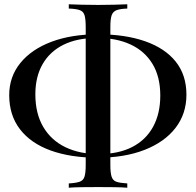

<svg xmlns="http://www.w3.org/2000/svg" viewBox="-20 -802 914 896"><path d="M437 -642Q564 -642 657 -609.5Q750 -577 800 -514.5Q850 -452 850 -360Q850 -271 799 -205Q748 -139 654.5 -102.5Q561 -66 436 -66Q310 -66 217 -99.5Q124 -133 73.5 -198.5Q23 -264 23 -358Q23 -444 75 -508Q127 -572 220 -607Q313 -642 437 -642ZM433 -625Q341 -625 277 -593.5Q213 -562 179 -503Q145 -444 145 -362Q145 -272 182 -209.5Q219 -147 285.5 -115Q352 -83 440 -83Q533 -83 597 -116Q661 -149 694.5 -210.5Q728 -272 728 -356Q728 -444 691.5 -504Q655 -564 589 -594.5Q523 -625 433 -625ZM574 -782V-762Q541 -761 524 -754.5Q507 -748 501 -730.5Q495 -713 495 -676V-32Q495 5 501 23Q507 41 524 46.5Q541 52 574 54V74Q550 72 513.5 71.5Q477 71 439 71Q397 71 360.5 71.5Q324 72 301 74V54Q335 52 352 46Q369 40 374.5 22Q380 4 380 -32V-676Q380 -713 374.5 -731Q369 -749 351.5 -755Q334 -761 301 -762V-782Q324 -781 360.5 -780Q397 -779 439 -779Q477 -779 513.5 -780Q550 -781 574 -782Z"/></svg>

Font: Playfair Display Medium
Style: Regular
Weight: 500
Designer: Claus Eggers Sørensen
Foundry: Claus Eggers Sørensen
Version: Version 1.203